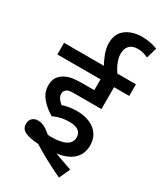

<svg xmlns="http://www.w3.org/2000/svg" viewBox="-246 -984 1004 1187"><g transform="rotate(30 256.5 -390.5)"><path d="M272 -215.8C330.6 -215.8 359.9 -195.3 359.9 -153.8C359.9 -102.5 310.1 -78.1 222.2 -78.1C213.9 -78.1 205.1 -78.6 195.8 -80.1C158.7 -113.3 131.3 -126 102.1 -126C68.8 -126 45.9 -104.5 45.9 -70.8C45.9 -46.4 57.6 -29.3 80.6 -19C103.5 -8.8 134.3 -2.9 172.9 -1C235.8 37.6 309.1 78.6 389.2 115.2L424.8 38.1C382.3 22.9 338.4 8.3 300.8 -5.9C399.9 -19.5 457 -68.8 457 -152.8C457 -197.8 440.9 -232.9 408.7 -258.8C376 -284.2 333.5 -296.9 280.8 -296.9C243.2 -296.9 209 -291.5 179.2 -280.8C160.2 -296.9 142.1 -314 142.1 -341.8C142.1 -354.5 147 -364.7 157.2 -372.1C166.5 -379.9 178.2 -382.8 213.9 -382.8H404.8V-539.1H513.2V-622.1H379.9C367.2 -641.1 356.9 -659.7 349.6 -678.2C340.8 -698.7 336.4 -719.2 336.4 -740.2C336.4 -786.6 361.8 -817.9 415 -817.9C441.9 -817.9 465.3 -811 489.3 -799.8L511.2 -875C483.4 -886.7 445.8 -896 402.3 -896C356 -896 317.4 -884.8 286.6 -862.3C255.9 -839.4 240.2 -805.2 240.2 -758.8C240.2 -735.8 245.1 -711.4 254.4 -686.5C262.7 -664.1 272.5 -642.6 284.7 -622.1H0V-539.1H308.1V-461.9H224.1C188 -461.9 159.7 -459.5 139.2 -454.6C118.2 -449.2 100.1 -440.9 85 -429.2C61 -411.6 46.9 -384.8 46.9 -346.2C46.9 -312.5 58.1 -282.7 81.1 -255.9C104 -229 130.4 -207.5 161.1 -190.9C194.8 -207.5 231.9 -215.8 272 -215.8Z"/></g></svg>

Font: Noto Reveo Sans
Style: Regular
Weight: 500
Designer: Monotype Design Team
Foundry: Monotype Imaging Inc.
Version: Version 2.007